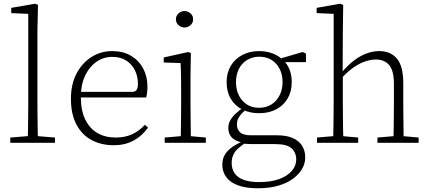

<svg xmlns="http://www.w3.org/2000/svg" viewBox="-20 -763 2290 1026"><path d="M35 0V-28L147 -37H162L274 -28V0ZM128 0Q129 -29 129.5 -65.5Q130 -102 130.5 -140.5Q131 -179 131 -212V-689L40 -693V-721L167 -743L183 -737L180 -599V-212Q180 -179 180.5 -140.5Q181 -102 181.5 -65.5Q182 -29 183 0Z M588 13Q521 13 469.5 -14.5Q418 -42 388.5 -97.5Q359 -153 359 -235Q359 -313 389 -370Q419 -427 469 -458.5Q519 -490 580 -490Q638 -490 680 -465Q722 -440 745 -397Q768 -354 768 -300Q768 -282 766 -267.5Q764 -253 761 -242H387V-272H687Q705 -273 711 -284Q717 -295 717 -315Q717 -355 701 -387.5Q685 -420 654.5 -439.5Q624 -459 580 -459Q533 -459 495 -432.5Q457 -406 434.5 -358Q412 -310 412 -245Q412 -172 436 -123.5Q460 -75 501.5 -51.5Q543 -28 598 -28Q648 -28 686 -45.5Q724 -63 754 -96L771 -81Q751 -53 724.5 -32Q698 -11 664.5 1Q631 13 588 13Z M860 0V-28L965 -37H980L1080 -28V0ZM945 0Q946 -25 946.5 -62.5Q947 -100 947.5 -140Q948 -180 948 -212V-261Q948 -308 947.5 -349Q947 -390 945 -426L855 -429V-456L986 -485L1000 -479L998 -359V-212Q998 -180 998.5 -140Q999 -100 999.5 -62.5Q1000 -25 1000 0ZM966 -616Q948 -616 934 -628.5Q920 -641 920 -660Q920 -679 934 -691.5Q948 -704 966 -704Q984 -704 998 -691.5Q1012 -679 1012 -660Q1012 -641 998 -628.5Q984 -616 966 -616Z M1358 243Q1294 243 1252 227.5Q1210 212 1189 183.5Q1168 155 1168 117Q1168 86 1182 63Q1196 40 1223.5 21Q1251 2 1291 -13L1299 -4Q1271 13 1253 29.5Q1235 46 1226.5 65Q1218 84 1218 108Q1218 141 1234.5 164Q1251 187 1283.5 198.5Q1316 210 1364 210Q1429 210 1473 193.5Q1517 177 1540 149.5Q1563 122 1563 89Q1563 53 1538.5 30Q1514 7 1451 7H1327Q1313 7 1299 6Q1285 5 1271 4V-2Q1236 -10 1218 -29Q1200 -48 1200 -80Q1200 -109 1219 -133.5Q1238 -158 1274 -184V-195L1302 -185Q1273 -160 1259.5 -141Q1246 -122 1246 -98Q1246 -72 1263 -56Q1280 -40 1322 -40H1460Q1510 -40 1543 -26Q1576 -12 1593.5 14.5Q1611 41 1611 79Q1611 111 1594 140Q1577 169 1545 192.5Q1513 216 1466 229.5Q1419 243 1358 243ZM1365 -158Q1314 -158 1274.5 -178Q1235 -198 1213 -235.5Q1191 -273 1191 -324Q1191 -374 1213 -411Q1235 -448 1274.5 -469Q1314 -490 1365 -490Q1392 -490 1414.5 -484.5Q1437 -479 1456 -469Q1475 -459 1489 -445L1491 -444Q1515 -422 1527 -392Q1539 -362 1539 -324Q1539 -274 1517 -236.5Q1495 -199 1455.5 -178.5Q1416 -158 1365 -158ZM1364 -187Q1402 -187 1430 -204.5Q1458 -222 1474 -253.5Q1490 -285 1490 -325Q1490 -365 1474 -395.5Q1458 -426 1430.5 -443Q1403 -460 1366 -460Q1329 -460 1300.5 -442.5Q1272 -425 1256.5 -394.5Q1241 -364 1241 -324Q1241 -284 1256.5 -253Q1272 -222 1299.5 -204.5Q1327 -187 1364 -187ZM1463 -431V-449H1474L1597 -485L1615 -477V-431Z M1674 0V-28L1779 -37H1795L1894 -28V0ZM1760 0Q1761 -25 1761.5 -62.5Q1762 -100 1762.5 -140Q1763 -180 1763 -212V-689L1672 -693V-721L1797 -743L1814 -737L1812 -599L1811 -371L1812 -362V-212Q1812 -180 1812.5 -140Q1813 -100 1813.5 -62.5Q1814 -25 1815 0ZM1997 0V-28L2102 -37H2118L2217 -28V0ZM2082 0Q2083 -25 2083.5 -62Q2084 -99 2084.5 -139Q2085 -179 2085 -212V-313Q2085 -386 2059.5 -415.5Q2034 -445 1988 -445Q1964 -445 1935 -436Q1906 -427 1873.5 -405.5Q1841 -384 1805 -345L1795 -377H1807Q1839 -415 1872 -440Q1905 -465 1939 -477.5Q1973 -490 2006 -490Q2067 -490 2101 -450Q2135 -410 2135 -317V-212Q2135 -179 2135.5 -139Q2136 -99 2136.5 -62Q2137 -25 2137 0Z"/></svg>

Font: Source Serif 4 18pt Light
Style: Regular
Weight: 300
Designer: Frank Grießhammer
Foundry: Adobe Systems Incorporated
Version: Version 4.004;hotconv 1.0.116;makeotfexe 2.5.65601